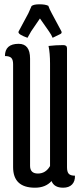

<svg xmlns="http://www.w3.org/2000/svg" viewBox="-20 -864 374 894"><path d="M213 -568Q213 -617 206 -650Q240 -654 275 -654Q292 -654 292 -639V-85Q292 -64 300 -55Q308 -46 329 -46Q330 -20 315.5 -5Q301 10 274 10Q232 10 220 -21Q192 10 143 10Q41 10 41 -86V-565Q41 -586 32.5 -594.5Q24 -603 3 -603Q3 -660 67 -660Q120 -660 120 -591V-92Q120 -56 156.5 -56Q193 -56 213 -91ZM108 -688Q66 -703 66 -714Q66 -717 68 -720L112 -802L127 -836Q137 -844 164 -844Q191 -844 205 -837Q210 -822 221 -802L265 -720Q267 -717 267 -713Q267 -709 262 -706L225 -688Q220 -701 208 -718L166 -778L125 -718Z"/></svg>

Font: Medula One
Style: Regular
Weight: 400
Designer: Luciano Vergara
Foundry: Luciano Vergara
Version: Version 1.002